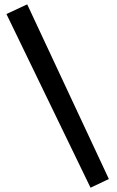

<svg xmlns="http://www.w3.org/2000/svg" viewBox="-20 -809 532 875"><path d="M476.1 6.8 392.6 46.4 9.3 -745.1 104 -789.1Z"/></svg>

Font: News Cycle
Style: Bold
Weight: 700
Version: Version 0.5.1